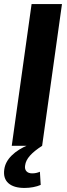

<svg xmlns="http://www.w3.org/2000/svg" viewBox="-30 -720 332 948"><path d="M276 -700 178 0H28L126 -700ZM91 208Q38 208 11.5 184.5Q-15 161 -9 117Q-4 79 28 47.5Q60 16 112 -5L178 0Q139 25 118 48.5Q97 72 94 97Q91 115 100.5 125.5Q110 136 129 136Q149 136 167 128L171 193Q155 200 134 204Q113 208 91 208Z"/></svg>

Font: Pathway Extreme SemiCondensed
Style: Bold Italic
Weight: 700
Width: 4
Italic angle: -8°
Version: Version 1.001;gftools[0.9.26]